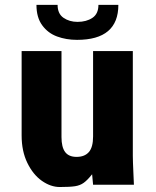

<svg xmlns="http://www.w3.org/2000/svg" viewBox="-20 -760 640 790"><path d="M69 -202.5V-550H233V-196.5Q233 -154.5 248 -134.5Q263 -114.5 295 -114.5Q328.5 -114.5 345.8 -134.5Q363 -154.5 363 -198.5V-550H526.5V-119Q526.5 -99 529 -45Q530 -28 531 0H363L359 -43Q339.5 -18.5 324.5 -7.8Q309.5 3 288.8 6.2Q268 9.5 226 9.5Q188.5 9.5 152.2 -16Q116 -41.5 92.5 -89.8Q69 -138 69 -202.5ZM130 -740H217Q217 -703.5 241.2 -686.8Q265.5 -670 299 -670Q335.5 -670 360.2 -686.5Q385 -703 385 -740H467Q467 -596 297 -596Q252.5 -596 215 -609.8Q177.5 -623.5 153.8 -655.8Q130 -688 130 -740Z"/></svg>

Font: JuliaMono Black
Style: Regular
Weight: 900
Monospace: yes
Designer: cormullion
Foundry: corm
Version: Version 0.054; ttfautohint (v1.8.4)